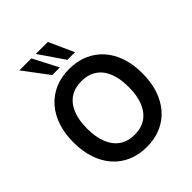

<svg xmlns="http://www.w3.org/2000/svg" viewBox="-257 -1117 1287 1287"><g transform="rotate(-45 386.0 -474.0)"><path d="M387 10Q312 10 251.5 -16Q191 -42 148 -90.5Q105 -139 82 -207Q59 -275 59 -360Q59 -445 82 -512.5Q105 -580 148 -628.5Q191 -677 251.5 -703Q312 -729 387 -729Q461 -729 521.5 -703Q582 -677 625 -629Q668 -581 691 -513.5Q714 -446 714 -361Q714 -276 691 -208Q668 -140 625 -91Q582 -42 521.5 -16Q461 10 387 10ZM387 -106Q449 -106 493 -135.5Q537 -165 560.5 -222Q584 -279 584 -360Q584 -442 561 -498.5Q538 -555 493.5 -584Q449 -613 387 -613Q324 -613 280 -584Q236 -555 212.5 -498.5Q189 -442 189 -360Q189 -279 212.5 -222Q236 -165 280 -135.5Q324 -106 387 -106ZM422 -780 300 -958H414L494 -780ZM278 -780 144 -958H258L350 -780Z"/></g></svg>

Font: Nunitoga
Style: Bold
Weight: 700
Designer: Vernon Adams
Foundry: Vernon Adams
Version: Version 1.0